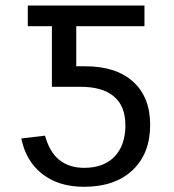

<svg xmlns="http://www.w3.org/2000/svg" viewBox="-20 -679 640 708"><path d="M533.7 -218.8Q533.7 -112.8 468.8 -51.5Q403.8 9.8 289.6 9.8Q196.3 9.8 135.7 -37.6Q75.2 -85 58.6 -168.5L146 -178.7Q163.1 -117.2 199.5 -88.6Q235.8 -60.1 291 -60.1Q362.8 -60.1 402.6 -101.8Q442.4 -143.6 442.4 -216.8Q442.4 -288.1 399.9 -323.5Q357.4 -358.9 278.3 -358.9H171.4V-582.5H82.5V-658.7H512.7V-582.5H261.2V-434.6H294.4Q408.2 -434.6 470.9 -377.7Q533.7 -320.8 533.7 -218.8Z"/></svg>

Font: Courier New
Style: Regular
Weight: 400
Designer: Steve Matteson
Foundry: Ascender Corporation
Version: Version 2.00.3